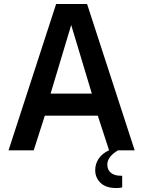

<svg xmlns="http://www.w3.org/2000/svg" viewBox="-20 -758 721 968"><path d="M263 -738H419L659 0H530L473 -175H206L150 0H23ZM443 -286 339 -632 235 -286ZM460 100Q460 68 477.5 42Q495 16 529 0H575Q521 32 521 72Q521 98 539 113Q557 128 588 128H596V187Q585 190 566 190Q514 190 487 164Q460 138 460 100Z"/></svg>

Font: Exo SemiBold
Style: Regular
Weight: 600
Designer: Natanael Gama
Foundry: Natanael Gama
Version: Version 1.500